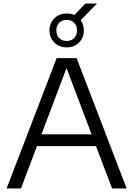

<svg xmlns="http://www.w3.org/2000/svg" viewBox="-20 -1070 756 1090"><path d="M17.5 0 301.5 -740H415L699 0H616.5L525 -240.5H190L99 0ZM215.5 -307.5H500L357.5 -683.5ZM358.5 -801Q316.5 -801 288.8 -828.2Q261 -855.5 261 -897.5Q261 -939 288.8 -966.2Q316.5 -993.5 358.5 -993.5Q382.5 -993.5 402.5 -984.5L464.5 -1050H530.5L438 -955Q456 -930 456 -897.5Q456 -855.5 428.2 -828.2Q400.5 -801 358.5 -801ZM358.5 -837.5Q384.5 -837.5 400.8 -853.5Q417 -869.5 417 -897.5Q417 -925 400.8 -941Q384.5 -957 358.5 -957Q332.5 -957 316.2 -941Q300 -925 300 -897.5Q300 -869.5 316.2 -853.5Q332.5 -837.5 358.5 -837.5Z"/></svg>

Font: Encode Sans Semi Expanded
Style: Regular
Weight: 400
Width: 6
Designer: Multiple Designers
Foundry: Impallari Type
Version: Version 3.000; ttfautohint (v1.8.3) -l 8 -r 50 -G 200 -x 14 